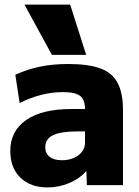

<svg xmlns="http://www.w3.org/2000/svg" viewBox="-20 -810 608 840"><path d="M188 10Q113 10 69 -33Q25 -76 25 -149Q25 -237 94.5 -285Q164 -333 291 -333H352Q352 -374 330.5 -390.5Q309 -407 256 -407Q208 -407 160.5 -395Q113 -383 66 -359L47 -483Q100 -507 155.5 -518.5Q211 -530 279 -530Q367 -530 419.5 -510.5Q472 -491 495 -446.5Q518 -402 518 -329V0H360L358 -60H356Q328 -28 282.5 -9Q237 10 188 10ZM251 -109Q280 -109 303 -119Q326 -129 339 -146.5Q352 -164 352 -186V-235H316Q246 -235 212 -218.5Q178 -202 178 -166Q178 -139 197 -124Q216 -109 251 -109ZM207 -570 87 -790H287L357 -570Z"/></svg>

Font: M PLUS 2 Thin ExtraBold
Style: Regular
Weight: 800
Version: Version 1.001